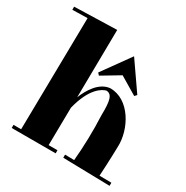

<svg xmlns="http://www.w3.org/2000/svg" viewBox="-161 -823 930 961"><g transform="rotate(30 303.5 -342.5)"><path d="M-1 -665 86 -667 76 -19H32V-1H286V-19H235L238 -237C270 -366 327 -394 349 -400C383 -399 391 -364 389 -282C393 -193 391 -105 383 -18L330 -19V-1L601 5V-13L532 -14C537 -91 539 -184 539 -184C544 -289 471 -421 360 -420C298 -414 259 -348 239 -298L244 -690L-1 -683ZM268 -458 279 -446 381 -507 483 -446 494 -458 383 -618Z"/></g></svg>

Font: Purple Purse
Style: Regular
Weight: 400
Designer: Astigmatic (AOETI)
Foundry: Astigmatic (AOETI)
Version: Version 1.000